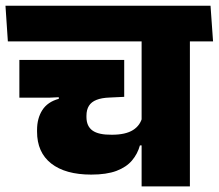

<svg xmlns="http://www.w3.org/2000/svg" viewBox="-44 -664 780 684"><path d="M632.5 -559.5H460.5V0H632.5ZM436.5 -516.5H715L706 -643.5H427.5ZM-16 -516.5H665L656 -643.5H-24.5ZM398.5 -450.5H25V-316H130.5L184 -318.5L398.5 -319ZM281 -42Q335.5 -42 370.8 -55.2Q406 -68.5 426 -92Q446 -115.5 454.5 -146H472L463.5 -249Q456.5 -217.5 430 -200.8Q403.5 -184 354.5 -184Q307 -183.5 285.5 -199Q264 -214.5 264 -247V-251.5Q264 -273 272.8 -287Q281.5 -301 299.8 -308.2Q318 -315.5 346.5 -316.5L398.5 -319V-352L165 -352.5L165.5 -312Q125.5 -301 106.8 -271.8Q88 -242.5 88 -201V-195Q88 -121 138.5 -81.5Q189 -42 281 -42Z"/></svg>

Font: Anek Devanagari ExtraBold
Style: Regular
Weight: 800
Designer: Kailash Malviya (Devanagari) & Yesha Goshar (Latin)
Foundry: Ek Type
Version: Version 1.003